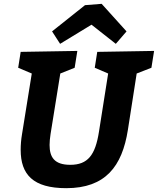

<svg xmlns="http://www.w3.org/2000/svg" viewBox="-20 -971 825 1003"><path d="M295 -587 370 -617 384 -705 88 -700 75 -617 146 -587 95 -270C90 -241 88 -213 88 -188C88 -59 153 12 326 12C531 12 618 -102 648 -292L694 -587L771 -617L785 -705L488 -700L475 -617L545 -587L497 -283C478 -161 439 -110 347 -110C263 -110 239 -151 239 -214C239 -231 241 -250 244 -270ZM458 -842 585 -742 641 -807 511 -951 424 -944 252 -807 294 -742Z"/></svg>

Font: Bitter
Style: Bold Italic
Weight: 700
Designer: Sol Matas
Foundry: Sol Matas
Version: Version 1.002